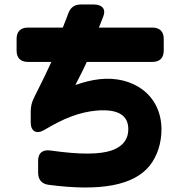

<svg xmlns="http://www.w3.org/2000/svg" viewBox="-20 -755 805 856"><path d="M197 69C425 99 575 73 647 -16C682 -60 700 -118 700 -180C698 -335 570 -418 424 -402C387 -398 351 -388 316 -376C341 -424 358 -459 367 -479H660C692 -479 710 -497 710 -529V-582C710 -614 692 -632 660 -632H421C427 -648 434 -666 441 -683C453 -715 435 -735 398 -735H341C312 -735 294 -722 284 -694C280 -681 276 -674 260 -632H104C72 -632 54 -614 54 -582V-529C54 -497 72 -479 104 -479H209C197 -452 172 -399 132 -320C121 -298 117 -280 117 -257V-209C117 -169 143 -155 178 -176C265 -228 334 -255 411 -262C508 -270 552 -240 552 -179C552 -140 534 -105 480 -85C426 -66 339 -65 205 -84C170 -89 150 -73 150 -39V15C150 46 166 65 197 69Z"/></svg>

Font: コーポレート・ロゴ（ラウンド）ver3 Bold
Style: Regular
Weight: 700
Designer: [KANA_main] LOGOTYPE.JP [Source Han Sans] Ryoko NISHIZUKA 西塚涼子 (kana, bopomofo & ideographs); Paul D. Hunt (Latin, Greek
Version: Version 12.001;FEAKit 1.0